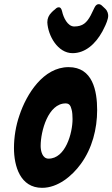

<svg xmlns="http://www.w3.org/2000/svg" viewBox="-20 -896 539 921"><path d="M207 -789C210 -725 257 -641 328 -641C389 -641 438 -685 471 -745L479 -761C489 -780 499 -805 499 -820C499 -828 497 -843 484 -855C480 -859 475 -863 470 -868L469 -869C464 -874 458 -876 453 -876C446 -876 439 -871 434 -861L415 -822C396 -787 377 -769 336 -769C304 -769 284 -813 278 -841C275 -854 270 -861 263 -861C257 -861 252 -859 247 -854L239 -847C237 -846 235 -844 233 -842L227 -836C214 -823 207 -808 207 -789ZM309 -574C188 -574 107 -445 73 -342C56 -293 47 -238 47 -186C47 -99 77 5 182 5C258 5 326 -52 368 -110C422 -184 446 -277 446 -368C446 -460 425 -574 309 -574ZM213 -135C183 -135 175 -172 175 -196C175 -267 211 -400 295 -400C314 -400 319 -387 323 -372C327 -361 328 -338 328 -325C328 -257 294 -135 213 -135Z"/></svg>

Font: Bangerz
Style: Bold
Weight: 700
Designer: vernon adams
Foundry: Vernon Adams
Version: Version 2.10;December 28, 2023;FontCreator 13.0.0.2683 64-bi